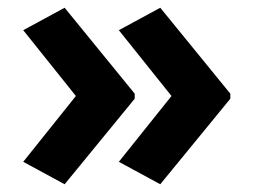

<svg xmlns="http://www.w3.org/2000/svg" viewBox="-20 -522 655 496"><path d="M575 -267 394 -46 287 -104 423 -274 287 -444 394 -502 575 -280ZM328 -267 147 -46 40 -104 176 -274 40 -444 147 -502 328 -280Z"/></svg>

Font: Noto Sans Adlam Unjoined
Style: Regular
Weight: 400
Designer: Mark Jamra, Neil Patel
Foundry: JamraPatel LLC
Version: Version 3.001